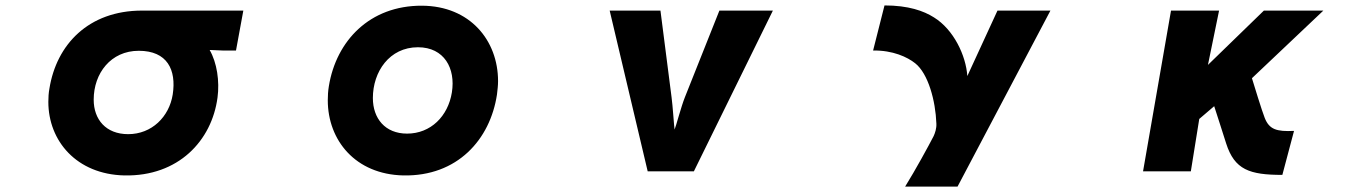

<svg xmlns="http://www.w3.org/2000/svg" viewBox="-20 -567 5040 707"><path d="M752 -383 800 -381H849L876 -528H503C306 -528 188 -403 162 -241C159 -225 158 -208 158 -192C158 -48 262 75 438 79C637 83 760 -49 781 -208C789 -268 779 -336 752 -383ZM616 -219C603 -137 539 -73 452 -73C370 -73 325 -127 325 -200C325 -297 388 -380 491 -380C596 -380 630 -310 616 -219Z M1810 -219C1812 -236 1814 -252 1814 -268C1814 -419 1710 -545 1534 -546C1341 -547 1218 -416 1191 -250C1188 -232 1187 -215 1187 -198C1187 -50 1289 75 1465 79C1664 83 1785 -53 1810 -219ZM1644 -227C1630 -139 1566 -75 1479 -75C1398 -75 1353 -131 1353 -206C1353 -303 1414 -393 1519 -393C1616 -393 1658 -315 1644 -227Z M2365 64H2535L2826 -528H2629L2502 -209C2488 -174 2469 -101 2464 -90C2462 -102 2457 -180 2453 -208L2412 -528H2225Z M3313 120H3506L3848 -528H3653L3542 -287C3537 -362 3492 -458 3419 -503C3381 -527 3325 -547 3237 -547L3195 -381C3268 -382 3321 -357 3350 -334C3398 -296 3425 -196 3428 -112C3429 -94 3423 -77 3418 -66C3400 -31 3351 59 3313 120Z M4590 -279 4853 -528H4634L4428 -328L4469 -528H4292L4189 64H4365L4396 -129L4451 -176C4458 -154 4488 -62 4495 -39C4526 58 4581 77 4702 77L4745 -85C4681 -82 4654 -90 4637 -133C4627 -158 4597 -256 4590 -279Z"/></svg>

Font: LINE Seed JP_OTF ExtraBold
Style: Regular
Weight: 800
Designer: LY Corporation & Fontrix & Fontworks
Version: Version 1.013